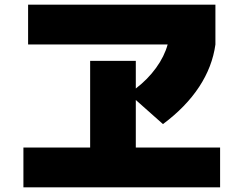

<svg xmlns="http://www.w3.org/2000/svg" viewBox="-20 -770 1040 820"><path d="M80 -140H365V-510H560V-392Q611 -431 646.5 -480Q682 -529 696 -580H100V-750H900V-580Q887 -485 830.5 -399Q774 -313 676 -240L560 -343V-140H920V30H80Z"/></svg>

Font: Enso Black
Style: Regular
Weight: 900
Designer: Coji Morishita
Foundry: UNDERFOREST DESIGN
Version: Version 1.000